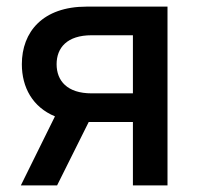

<svg xmlns="http://www.w3.org/2000/svg" viewBox="-20 -560 596 580"><path d="M152.5 0 248 -191.5H381.5V0H486V-540H241.5C109 -540 46 -463.5 46 -366C46 -296 78.5 -236.5 146 -208.5L43 0ZM381.5 -453.5V-278H256.5C183 -278 151 -316 151 -366C151 -416 183 -453.5 256.5 -453.5Z"/></svg>

Font: Vela Sans SemBd
Style: Regular
Weight: 600
Designer: Principal design: Mikhail Sharanda - project Manrope.
Design modification: Ravid Balaliev
Foundry: Mikhail Sharanda
Version: Version 1.001